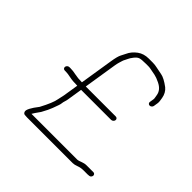

<svg xmlns="http://www.w3.org/2000/svg" viewBox="-154 -773 911 911"><g transform="rotate(45 301.5 -317.0)"><path d="M184.4 -179C181.4 -160.1 169.4 -131.1 148.6 -92C122.5 -58.7 111.1 -36.6 114.5 -25.8C116.5 -19.3 120.3 -15.7 125.9 -15C131.4 -14.3 136.9 -14 142.2 -14H448.2C455.6 -14 464.5 -16 475 -20C485.5 -24 497.1 -26 509.9 -26H536.4C544.9 -26 550.7 -27.3 553.8 -30C556.8 -32.7 558.7 -35.8 559.3 -39.5C559.8 -43.2 559 -46.3 556.8 -49C554.5 -51.7 551.7 -53 548.4 -53H501.9C492.9 -53 483.4 -51 473.4 -47C463.5 -43 456.5 -41 452.5 -41H144.5C147 -46 155.7 -59 170.7 -80C183 -102 191.4 -119.5 196.1 -132.5C200.7 -145.5 204.2 -155.2 206.6 -161.5C208.9 -167.8 210.3 -173.5 210.8 -178.5C211.2 -183.5 212.4 -188.8 214.3 -194.5C216.2 -200.2 217.6 -206 218.6 -212L230.6 -288H431.6C435.6 -288 439.2 -289.3 442.2 -292C445.3 -294.7 447.2 -297.8 447.8 -301.5C448.3 -305.2 447.5 -308.3 445.3 -311C443 -313.7 439.9 -315 435.9 -315H234.9L261.5 -483C262.9 -492 264.7 -499.8 266.7 -506.3C268.7 -512.8 270.4 -518.3 271.8 -523C273.2 -527.7 275.1 -531.8 277.3 -535.5C279.6 -539.2 281.8 -543.7 284 -549C286.1 -554.3 290.8 -561.7 298 -571C305.2 -580.4 312.3 -586.4 319.4 -589C326.4 -591.7 340.3 -593 360.9 -593H375.9C381.3 -593 386.6 -592.5 392 -591.4C397.3 -590.3 408.6 -588.2 425.7 -585C435.6 -583.1 448.2 -578.5 463.4 -571C486.2 -559.8 499.1 -544.3 502.1 -524.5C502.7 -520.2 503.5 -515.7 504.4 -511C505.4 -506.3 505.6 -502.7 505.2 -500L501.7 -478C501.2 -474.7 502 -471.7 504.3 -469C506.5 -466.3 509.5 -465 513.2 -465C516.8 -465 520.2 -466.3 523.3 -469C526.4 -471.7 528.2 -474.7 528.7 -478L532.2 -500C533 -505.3 532.9 -511 531.9 -517C530.8 -523 530 -528.3 529.4 -533C526.1 -552.2 517.5 -567.6 503.7 -579C480.1 -596.6 460.9 -606.7 446.2 -609.2C431.4 -611.7 419.2 -614.2 409.4 -616.5C399.6 -618.8 389.9 -620 380.2 -620H352.9C330.7 -620 311.9 -614.3 296.5 -603C279.5 -590.5 267.4 -575.8 260 -559C257.4 -553 253.6 -545.5 248.5 -536.5C243.4 -527.5 238.7 -509.7 234.5 -483L208 -316C189.6 -316 173.6 -317.5 160.1 -320.5C146.6 -323.5 134 -325 122.5 -325H115.5C111.5 -325 107.9 -323.7 104.8 -321C101.8 -318.3 99.9 -315.2 99.3 -311.5C98.8 -307.8 99.6 -304.7 101.8 -302C104.1 -299.3 107.2 -298 111.2 -298H118.2C126.5 -298 137.6 -296.5 151.5 -293.5C165.5 -290.5 182.9 -289 203.8 -289L191.6 -212Z"/></g></svg>

Font: Proton
Style: BdIt
Weight: 500
Version: Version 1.017